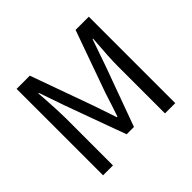

<svg xmlns="http://www.w3.org/2000/svg" viewBox="-165 -920 1124 1124"><g transform="rotate(-45 396.5 -358.0)"><path d="M97.7 0V-715.8H207L344.7 -333Q377.9 -233.4 395.5 -183.6H400.4Q409.2 -209 425.3 -258.8Q441.4 -308.6 449.2 -333L585.9 -715.8H695.3V0H610.4V-396.5Q610.4 -457 622.1 -605.5V-607.4H618.2L561.5 -444.3L425.8 -72.3H365.2L229.5 -444.3L172.9 -607.4H168.9Q169.9 -594.7 171.9 -567.4Q179.7 -445.3 179.7 -396.5V0Z"/></g></svg>

Font: Bpmf GenYo Gothic R
Style: R
Weight: 400
Foundry: But Ko
Version: Version 1.320